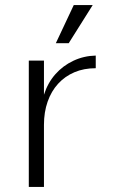

<svg xmlns="http://www.w3.org/2000/svg" viewBox="-20 -740 450 760"><path d="M94 -500H154V-365Q169 -412 199 -446Q229 -480 270.5 -499.5Q312 -519 359 -520V-470Q312 -470 274.5 -454Q237 -438 210 -408.5Q183 -379 168.5 -337.5Q154 -296 154 -246V0H94ZM272 -720H347L252 -569H201Z"/></svg>

Font: Moderustic Light
Style: Regular
Weight: 300
Designer: Tural Alisoy
Foundry: TAFT Foundry
Version: Version 2.120